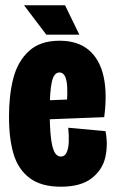

<svg xmlns="http://www.w3.org/2000/svg" viewBox="-20 -694 437 726"><path d="M14 -253Q14 -335 30.5 -398.5Q47 -462 89.5 -501Q132 -540 205 -540Q274 -540 315.5 -505Q357 -470 371.5 -405.5Q386 -341 374 -251L116 -241V-313L244 -318L230 -268Q238 -349 232 -384.5Q226 -420 205 -420Q184 -420 176 -384.5Q168 -349 168 -274Q168 -212 172.5 -174Q177 -136 186 -119Q195 -102 210 -102Q225 -102 232 -117.5Q239 -133 240 -157Q241 -181 238 -211L379 -198Q389 -146 378 -98.5Q367 -51 326 -19.5Q285 12 210 12Q136 12 92.5 -20.5Q49 -53 31.5 -111Q14 -169 14 -253ZM71 -674H226L280 -563H155Z"/></svg>

Font: Bricolage Grotesque 96pt Condensed ExBd
Style: Regular
Weight: 800
Width: 3
Designer: Mathieu Triay
Foundry: Atelier Triay
Version: Version 1.001;Glyphs 3.2 (3207)